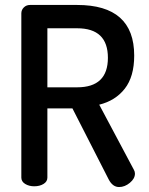

<svg xmlns="http://www.w3.org/2000/svg" viewBox="-20 -751 599 774"><path d="M66 -35V-697Q66 -711 76 -721Q86 -731 101 -731H291Q521 -731 521 -527Q521 -442 483 -393.5Q445 -345 380 -329L520 -66Q524 -59 524 -51Q524 -31 503.5 -14Q483 3 460 3Q434 3 418 -28L272 -314H171V-35Q171 -19 155.5 -9.5Q140 0 118 0Q97 0 81.5 -9.5Q66 -19 66 -35ZM291 -637H171V-399H291Q415 -399 415 -518Q415 -637 291 -637Z"/></svg>

Font: Dosis
Style: SemiBold
Weight: 600
Designer: Edgar Tolentino, Pablo Impallari, Igino Marini
Foundry: Edgar Tolentino, Pablo Impallari, Igino Marini
Version: Version 1.007